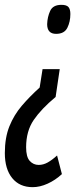

<svg xmlns="http://www.w3.org/2000/svg" viewBox="-58 -561 336 794"><path d="M189 -275 172 -160Q113 -111 81.5 -65Q50 -19 50 48Q50 88 65 104.5Q80 121 102 121Q121 121 139 111Q157 101 178 82L198 159Q171 184 139 198.5Q107 213 77 213Q23 213 -7.5 175.5Q-38 138 -38 72Q-38 8 -19 -39Q0 -86 32.5 -124Q65 -162 106 -199L118 -275ZM233 -503Q233 -471 220.5 -446Q208 -421 174 -421Q137 -421 137 -461Q138 -491 149.5 -516Q161 -541 196 -541Q217 -541 225 -532Q233 -523 233 -503Z"/></svg>

Font: Georama Extra Condensed Medium
Style: Italic
Weight: 500
Width: 2
Italic angle: -9°
Designer: Jean-Baptiste Levee
Foundry: Production Type
Version: Version 1.000